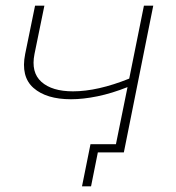

<svg xmlns="http://www.w3.org/2000/svg" viewBox="-20 -539 622 679"><path d="M231 -188Q144 -188 98.5 -228Q53 -268 69 -348L104 -519H137L102 -348Q89 -283 126.5 -249.5Q164 -216 238 -216Q325 -216 437 -261L489 -519H522L418 0H326L302 120H270L300 -29H390L431 -231Q376 -209 325 -198.5Q274 -188 231 -188Z"/></svg>

Font: Montserrat ExtraLight
Style: Italic
Weight: 200
Italic angle: -11.3°
Designer: Julieta Ulanovsky
Foundry: Julieta Ulanovsky
Version: Version 9.000; ttfautohint (v1.8.4.7-5d5b)